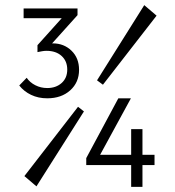

<svg xmlns="http://www.w3.org/2000/svg" viewBox="-20 -715 681 748"><path d="M284 -299 307 -281 122 11 75 -29ZM381 -385 358 -402 542 -695 590 -654ZM164 -332Q129 -332 101 -345.5Q73 -359 55 -382L84 -412Q96 -394 117.5 -383Q139 -372 164 -372Q198 -372 220 -391.5Q242 -411 242 -444Q242 -477 220 -497Q198 -517 161 -517Q153 -517 144.5 -515.5Q136 -514 126 -512L144 -536Q156 -542 166.5 -544Q177 -546 186 -546Q229 -546 258.5 -517.5Q288 -489 288 -443Q288 -394 253.5 -363Q219 -332 164 -332ZM126 -512V-539L233 -658L282 -656L174 -536ZM72 -644V-682H282V-656L246 -644ZM316 -99 441 -332H490L363 -99ZM316 -72V-99L331 -112H582V-72ZM491 13V-212H535V13Z"/></svg>

Font: Outfit Thin ExtraLight
Style: Regular
Weight: 250
Version: Version 1.100;gftools[0.9.27]